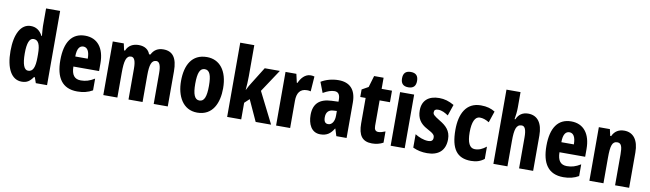

<svg xmlns="http://www.w3.org/2000/svg" viewBox="-42 -1347 6554 1936"><g transform="rotate(10 3235.5 -379.0)"><path d="M197 10C249 10 279 -10 312 -57H321L341 0H456V-760H312V-578C312 -553 316 -523 319 -479H314C285 -535 243 -559 192 -559C93 -559 33 -453 33 -276C33 -98 92 10 197 10ZM242 -110C201 -110 179 -165 179 -278C179 -382 200 -435 242 -435C291 -435 312 -391 312 -292V-260C312 -156 291 -110 242 -110Z M749 -558C614 -558 544 -457 544 -272C544 -94 610 10 766 10C825 10 876 -2 922 -29V-149C872 -118 831 -106 782 -106C718 -106 686 -145 685 -231H948V-310C948 -465 876 -558 749 -558ZM750 -447C791 -447 814 -408 814 -334H686C686 -417 713 -447 750 -447Z M1550 -559C1494 -559 1453 -535 1429 -485H1415C1399 -530 1361 -559 1297 -559C1242 -559 1192 -536 1170 -480H1160L1145 -549H1032V0H1176V-255C1176 -375 1191 -431 1242 -431C1275 -431 1290 -392 1290 -316V0H1434V-271C1434 -381 1450 -431 1500 -431C1533 -431 1548 -390 1548 -315V0H1692V-360C1692 -495 1646 -559 1550 -559Z M2210 -276C2210 -458 2125 -559 1996 -559C1842 -559 1779 -439 1779 -276C1779 -125 1845 10 1994 10C2154 10 2210 -129 2210 -276ZM1925 -274C1925 -386 1946 -435 1995 -435C2045 -435 2065 -385 2065 -276C2065 -166 2045 -114 1995 -114C1946 -114 1925 -167 1925 -274Z M2444 -441V-760H2300V0H2444V-170L2493 -216L2592 0H2750L2590 -318L2743 -549H2588L2482 -379C2466 -356 2456 -335 2439 -302H2437C2441 -349 2444 -390 2444 -441Z M3056 -559C3000 -559 2959 -509 2939 -461H2932L2912 -549H2801V0H2945V-279C2945 -358 2976 -405 3047 -405C3059 -405 3075 -404 3085 -400L3096 -554C3078 -559 3067 -559 3056 -559Z M3344 -560C3279 -560 3216 -543 3165 -512L3206 -405C3253 -432 3288 -444 3322 -444C3361 -444 3379 -417 3379 -368V-346L3308 -343C3189 -338 3125 -283 3125 -166C3125 -76 3161 10 3254 10C3320 10 3358 -17 3392 -73H3395L3418 0H3523V-363C3523 -496 3457 -560 3344 -560ZM3345 -249 3379 -251V-201C3379 -143 3352 -105 3315 -105C3285 -105 3270 -124 3270 -168C3270 -218 3295 -247 3345 -249Z M3827 -115C3798 -115 3785 -133 3785 -170V-431H3891V-549H3785V-663H3688L3653 -545L3587 -508V-431H3642V-171C3642 -49 3683 10 3784 10C3825 10 3866 0 3898 -18V-133C3871 -122 3848 -115 3827 -115Z M4046 -768C3993 -768 3969 -741 3969 -689C3969 -637 3995 -611 4046 -611C4098 -611 4123 -637 4123 -689C4123 -740 4100 -768 4046 -768ZM4118 -549H3974V0H4118Z M4533 -165C4533 -252 4483 -297 4419 -335C4350 -377 4343 -387 4343 -408C4343 -431 4356 -441 4382 -441C4424 -441 4454 -423 4488 -401L4527 -515C4475 -545 4428 -559 4374 -559C4264 -559 4201 -502 4201 -403C4201 -322 4235 -270 4307 -232C4385 -192 4387 -176 4387 -154C4387 -127 4371 -113 4339 -113C4289 -113 4240 -135 4202 -158V-21C4249 1 4295 10 4348 10C4462 10 4533 -47 4533 -165Z M4797 10C4850 10 4893 -3 4932 -34V-160C4893 -129 4858 -113 4815 -113C4762 -113 4735 -167 4735 -272C4735 -378 4762 -436 4811 -436C4843 -436 4872 -426 4907 -405L4946 -521C4907 -545 4864 -559 4801 -559C4650 -559 4589 -436 4589 -272C4589 -79 4652 10 4797 10Z M5170 -604V-760H5026V0H5170V-259C5170 -377 5184 -431 5241 -431C5274 -431 5289 -394 5289 -317V0H5433V-361C5433 -488 5381 -560 5285 -560C5228 -560 5188 -533 5166 -481H5158C5165 -517 5170 -565 5170 -604Z M5726 -558C5591 -558 5521 -457 5521 -272C5521 -94 5587 10 5743 10C5802 10 5853 -2 5899 -29V-149C5849 -118 5808 -106 5759 -106C5695 -106 5663 -145 5662 -231H5925V-310C5925 -465 5853 -558 5726 -558ZM5727 -447C5768 -447 5791 -408 5791 -334H5663C5663 -417 5690 -447 5727 -447Z M6269 -559C6215 -559 6171 -536 6147 -482H6137L6122 -549H6009V0H6153V-259C6153 -387 6168 -431 6220 -431C6262 -431 6272 -392 6272 -317V0H6416V-361C6416 -489 6361 -559 6269 -559Z"/></g></svg>

Font: Noto Sans Kannada ExtraCondensed ExtraBold
Style: Regular
Weight: 800
Width: 2
Designer: Jelle Bosma - Monotype Design Team
Foundry: Monotype Imaging Inc.
Version: Version 2.005